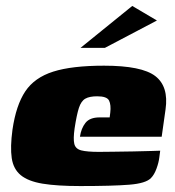

<svg xmlns="http://www.w3.org/2000/svg" viewBox="-20 -621 589 646"><path d="M250 5Q172 5 123.5 -3Q75 -11 50 -31.5Q25 -52 19.5 -89Q14 -126 22 -185Q34 -267 65 -313.5Q96 -360 159 -380Q222 -400 330 -400Q457 -400 502.5 -365Q548 -330 537 -253L524 -161H249Q253 -189 267.5 -207.5Q282 -226 315 -226H349L351 -242Q354 -268 347 -282.5Q340 -297 307 -297Q281 -297 267 -289Q253 -281 245.5 -258Q238 -235 231 -189Q226 -154 230 -137Q234 -120 253.5 -115Q273 -110 313 -110Q329 -110 361 -110.5Q393 -111 428 -111.5Q463 -112 489 -113Q515 -114 519 -114L516 -91Q514 -74 506.5 -53.5Q499 -33 488 -22Q471 -4 414.5 0.5Q358 5 250 5ZM251 -460 425 -601 508 -552 333 -460Z"/></svg>

Font: Genos Thin Black
Style: Italic
Weight: 900
Italic angle: -8°
Version: Version 1.010